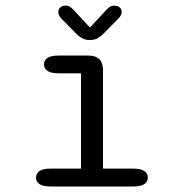

<svg xmlns="http://www.w3.org/2000/svg" viewBox="-20 -678 659 698"><path d="M163.5 0Q137 0 124 -8.5Q111 -17 111 -32Q111 -48 124 -56.5Q137 -65 163.5 -65H274.5V-411.5H192.5Q166 -411.5 153 -420Q140 -428.5 140 -444Q140 -459.5 153 -467.8Q166 -476 192.5 -476H301Q354.5 -476 354.5 -422V-65H464.5Q491 -65 504.2 -56.5Q517.5 -48 517.5 -32Q517.5 -17 504.2 -8.5Q491 0 464.5 0ZM410.5 -610.5 363.5 -563Q349 -547.5 336.5 -540Q324 -532.5 306.5 -532.5Q289.5 -532.5 276.8 -540Q264 -547.5 250 -563L203 -610.5Q192 -622 192 -634Q192 -644.5 199.2 -651Q206.5 -657.5 218 -657.5Q229 -657.5 236.2 -652Q243.5 -646.5 252.5 -636.5L307 -578L361 -636Q370 -646 377.5 -651.8Q385 -657.5 395.5 -657.5Q407.5 -657.5 415 -651Q422.5 -644.5 422.5 -635Q422.5 -623 410.5 -610.5Z"/></svg>

Font: Sono ExtraLight Monospace
Style: Regular
Weight: 400
Version: Version 2.112